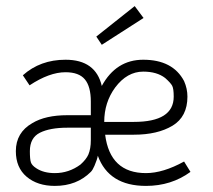

<svg xmlns="http://www.w3.org/2000/svg" viewBox="-20 -602 700 630"><path d="M451 -543 314 -455 296 -482 422 -582ZM195 -365Q142 -365 77 -322L55 -355Q112 -406 195 -406Q294 -406 314 -320Q361 -406 450 -406Q547 -406 584 -336Q595 -311 595 -285Q595 -219 546 -189.5Q497 -160 419 -160H325Q341 -34 459 -34Q515 -34 584 -72L605 -38Q542 8 459 8Q337 8 301 -91Q299 -79 290 -58Q284 -44 278 -38Q232 8 160 8Q103 8 67.5 -22Q32 -52 32 -106Q32 -167 86 -198Q129 -224 201 -224H278V-269Q278 -318 258.5 -341.5Q239 -365 195 -365ZM419 -202Q550 -202 550 -285Q550 -311 545 -320.5Q540 -330 522 -346Q495 -367 450 -367Q397 -367 358 -315Q322 -266 322 -202ZM278 -183H201Q144 -183 111 -166.5Q78 -150 78 -106Q78 -79 81.5 -69Q85 -59 99 -50Q123 -34 160 -34Q206 -34 244 -62Q263 -79 270 -95Q278 -114 278 -142Z"/></svg>

Font: Bhavuka
Style: Regular
Weight: 400
Version: 2.94.0; ttfautohint (v1.2) -l 7 -r 28 -G 50 -x 13 -D deva -f